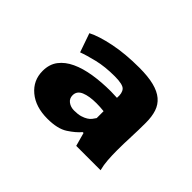

<svg xmlns="http://www.w3.org/2000/svg" viewBox="-76 -857 630 630"><g transform="rotate(45 239.5 -542.0)"><path d="M78 -672Q107 -687 158 -697.5Q209 -708 274 -708Q315 -708 342.5 -701Q370 -694 386.5 -680Q403 -666 410 -645Q417 -624 417 -595Q417 -561 415.5 -528Q414 -495 414 -464Q414 -441 415.5 -420Q417 -399 422 -380H309L296 -427H292Q278 -410 252 -393Q226 -376 179 -376Q124 -376 90.5 -404Q57 -432 57 -476Q57 -507 73 -528Q89 -549 117 -562Q145 -575 182.5 -581Q220 -587 263 -587Q271 -587 277.5 -586.5Q284 -586 292 -586Q294 -609 284.5 -620Q275 -631 237 -631Q192 -631 157 -622.5Q122 -614 101 -606ZM222 -457Q240 -457 251.5 -460.5Q263 -464 271 -469Q279 -474 283.5 -480Q288 -486 292 -492V-524Q283 -525 274 -525.5Q265 -526 257 -526Q224 -526 203.5 -517.5Q183 -509 183 -489Q183 -474 194.5 -465.5Q206 -457 222 -457Z"/></g></svg>

Font: PT Sans Caption
Style: Bold
Weight: 700
Designer: A.Korolkova, O.Umpeleva, V.Yefimov
Foundry: ParaType Ltd
Version: Version 2.003W OFL